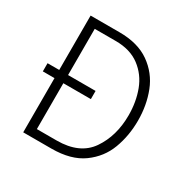

<svg xmlns="http://www.w3.org/2000/svg" viewBox="-157 -848 987 997"><g transform="rotate(30 336.0 -350.0)"><path d="M38 -325V-374H108V-700H281Q392 -700 462 -650.5Q532 -601 563 -522Q594 -443 594 -350Q594 -260 564.5 -181Q535 -102 464.5 -51Q394 0 277 0H108V-325ZM538 -350Q538 -430 512.5 -498Q487 -566 430.5 -608.5Q374 -651 287 -651H161V-374H326V-325H161V-50H279Q417 -50 477.5 -138Q538 -226 538 -350Z"/></g></svg>

Font: Overpass ExtraLight
Style: Regular
Weight: 200
Designer: Delve Withrington, Thomas Jockin
Foundry: Delve Fonts
Version: Version 3.000;DELV;Overpass